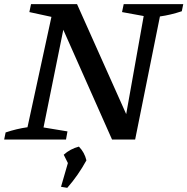

<svg xmlns="http://www.w3.org/2000/svg" viewBox="-35 -670 900 922"><path d="M559 -650H845L838 -616Q784 -598 733 -591L614 0H503L269 -527L174 -58L289 -39L282 0H-15L-8 -34Q46 -52 97 -59L212 -589L106 -612L114 -650H335L571 -122L655 -593L551 -612ZM258 227 291 113 271 73Q302 45 344 34Q371 62 380 100Q340 173 288 232Z"/></svg>

Font: Piazzolla SC Medium
Style: Italic
Weight: 500
Italic angle: -11.3°
Designer: Juan Pablo del Peral
Foundry: Huerta Tipografica
Version: Version 1.330